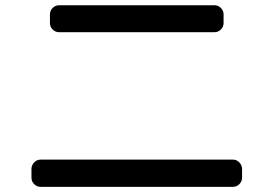

<svg xmlns="http://www.w3.org/2000/svg" viewBox="-20 -725 1040 730"><path d="M205.1 -705.1H794.9Q809.6 -705.1 819.8 -694.8Q830.1 -684.6 830.1 -669.9V-637.7Q830.1 -623 819.8 -612.8Q809.6 -602.5 794.9 -602.5H205.1Q190.4 -602.5 180.2 -612.8Q169.9 -623 169.9 -637.7V-669.9Q169.9 -684.6 180.2 -694.8Q190.4 -705.1 205.1 -705.1ZM134.8 -14.6Q120.1 -14.6 109.9 -24.9Q99.6 -35.2 99.6 -49.8V-82Q99.6 -96.7 109.9 -107.4Q120.1 -118.2 134.8 -118.2H865.2Q879.9 -118.2 890.1 -107.4Q900.4 -96.7 900.4 -82V-49.8Q900.4 -35.2 890.1 -24.9Q879.9 -14.6 865.2 -14.6Z"/></svg>

Font: Rounded-L Mgen+ 1m medium
Style: Regular
Weight: 500
Designer: [Source Han Sans]
Ryoko NISHIZUKA  (kana & ideographs); Paul D. Hunt (Latin, Greek & Cyrillic); Wenlong ZHANG  (bopomofo
Version: Version 1.059.20150602